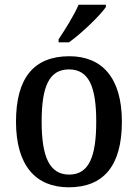

<svg xmlns="http://www.w3.org/2000/svg" viewBox="-20 -786 586 816"><path d="M229 -619V-606H273C327 -644 406 -721 430 -756V-766H314C295 -721 257 -661 229 -619ZM272 10C420 10 498 -81 498 -269C498 -456 413 -547 275 -547C125 -547 48 -456 48 -269C48 -81 133 10 272 10ZM274 -44C189 -44 157 -122 157 -269C157 -417 188 -491 273 -491C358 -491 389 -417 389 -269C389 -122 359 -44 274 -44Z"/></svg>

Font: Noto Serif Myanmar SemiCondensed Medium
Style: Regular
Weight: 500
Width: 4
Designer: Ben Mitchell and the Monotype Design Team
Foundry: Monotype Imaging Inc.
Version: Version 2.106